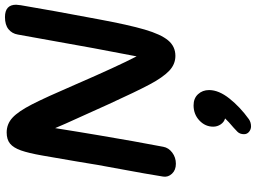

<svg xmlns="http://www.w3.org/2000/svg" viewBox="-152 -602 1055 792"><g transform="rotate(-90 376.0 -206.5)"><path d="M752 -668Q752 -663 750 -649Q729 -524 692 -328Q669 -204 649.5 -137.5Q630 -71 605 -41Q580 -11 541 -11Q506 -11 479 -37Q452 -63 423 -117.5Q394 -172 341 -288L262 -463L243 -507Q243 -507 228 -414L213 -324Q189 -181 166 -61Q162 -39 142 -24Q122 -9 96 -9Q70 -9 55 -25Q40 -41 43 -61Q57 -147 69 -210Q89 -321 92 -336Q90 -325 106 -421Q130 -557 130 -560Q140 -617 151 -648Q162 -679 179 -693Q196 -707 225 -707Q260 -707 286 -683Q312 -659 341 -602.5Q370 -546 423 -423Q498 -250 539 -171L573 -350L629 -661Q633 -685 651 -699.5Q669 -714 701 -714Q752 -714 752 -668ZM400 128Q400 168 365 212Q330 256 280 292Q267 301 250 301Q238 301 228 293Q218 285 218 272Q218 255 228 245L245 229Q270 208 283 194Q268 190 258.5 176Q249 162 249 145Q249 112 274.5 88Q300 64 337 64Q366 64 383 82.5Q400 101 400 128Z"/></g></svg>

Font: Mali SemiBold
Style: Italic
Weight: 600
Italic angle: -10°
Version: Version 1.000; ttfautohint (v1.6)